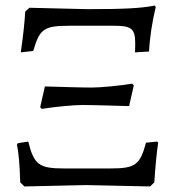

<svg xmlns="http://www.w3.org/2000/svg" viewBox="-20 -670 636 693"><path d="M55 -481 100 -486C123 -566 139 -577 230 -577H392C452 -577 468 -568 468 -515C468 -505 468 -494 467 -481L518 -484C520 -530 529 -591 542 -644L539 -650C487 -640 430 -637 293 -637L86 -642L71 -628C69 -590 64 -544 55 -481ZM131 -277C180 -285 247 -291 277 -291C324 -291 402 -288 446 -287L463 -362L457 -368C408 -360 341 -354 311 -354C264 -354 186 -357 142 -358L125 -283ZM68 3 290 -2 522 3 537 -12C541 -73 546 -124 551 -155L547 -159L507 -155C485 -74 468 -62 378 -62H212C121 -62 103 -75 82 -159L44 -153L41 -147C47 -123 51 -78 53 -12Z"/></svg>

Font: Alegreya SC
Style: Regular
Weight: 400
Designer: Juan Pablo del Peral
Foundry: Huerta Tipografica
Version: Version 2.007;PS 002.007;hotconv 1.0.88;makeotf.lib2.5.64775